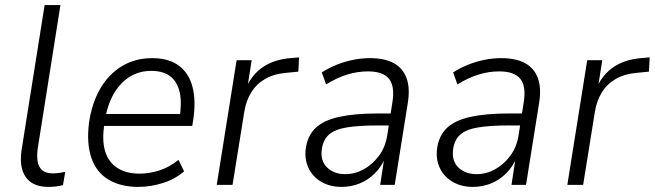

<svg xmlns="http://www.w3.org/2000/svg" viewBox="-20 -725 2568 753"><path d="M170 8Q108 8 81 -30.5Q54 -69 65 -139L155 -705H217L128 -143Q124 -115 127.5 -92.5Q131 -70 145.5 -57.5Q160 -45 188 -45Q200 -45 213 -47Q226 -49 236 -51L227 1Q211 5 197.5 6.5Q184 8 170 8Z M523 8Q453 8 405.5 -20.5Q358 -49 338.5 -105.5Q319 -162 329 -243Q340 -320 373 -377Q406 -434 458 -465.5Q510 -497 577 -497Q642 -497 681.5 -467.5Q721 -438 735 -384Q749 -330 738 -256L734 -231H372L380 -278H704L684 -261Q694 -323 684.5 -364Q675 -405 647.5 -426Q620 -447 573 -447Q526 -447 489 -424Q452 -401 427.5 -359.5Q403 -318 393 -262L390 -242Q379 -177 392 -133Q405 -89 440 -66.5Q475 -44 527 -44Q566 -44 605 -56.5Q644 -69 680 -98L702 -53Q666 -22 618 -7Q570 8 523 8Z M830 0 908 -489H967L950 -380H945Q968 -433 1012 -462.5Q1056 -492 1119 -497L1153 -500L1150 -444L1099 -439Q1054 -435 1020 -415.5Q986 -396 965.5 -363Q945 -330 938 -286L892 0Z M1320 8Q1274 8 1240 -12Q1206 -32 1190 -66Q1174 -100 1179 -141Q1186 -193 1217.5 -223Q1249 -253 1309.5 -266.5Q1370 -280 1462 -280H1523L1516 -233H1462Q1385 -233 1338.5 -225Q1292 -217 1269.5 -196.5Q1247 -176 1242 -139Q1236 -94 1263 -68Q1290 -42 1334 -42Q1372 -42 1406.5 -61Q1441 -80 1466.5 -114.5Q1492 -149 1499 -196L1519 -324Q1529 -387 1505.5 -416Q1482 -445 1423 -445Q1383 -445 1343 -433Q1303 -421 1259 -394L1242 -441Q1270 -459 1301.5 -471.5Q1333 -484 1366 -490.5Q1399 -497 1431 -497Q1488 -497 1524 -477.5Q1560 -458 1574.5 -418.5Q1589 -379 1579 -319L1528 0H1471L1488 -111H1493Q1477 -72 1450.5 -45.5Q1424 -19 1390.5 -5.5Q1357 8 1320 8Z M1835 8Q1789 8 1755 -12Q1721 -32 1705 -66Q1689 -100 1694 -141Q1701 -193 1732.5 -223Q1764 -253 1824.5 -266.5Q1885 -280 1977 -280H2038L2031 -233H1977Q1900 -233 1853.5 -225Q1807 -217 1784.5 -196.5Q1762 -176 1757 -139Q1751 -94 1778 -68Q1805 -42 1849 -42Q1887 -42 1921.5 -61Q1956 -80 1981.5 -114.5Q2007 -149 2014 -196L2034 -324Q2044 -387 2020.5 -416Q1997 -445 1938 -445Q1898 -445 1858 -433Q1818 -421 1774 -394L1757 -441Q1785 -459 1816.5 -471.5Q1848 -484 1881 -490.5Q1914 -497 1946 -497Q2003 -497 2039 -477.5Q2075 -458 2089.5 -418.5Q2104 -379 2094 -319L2043 0H1986L2003 -111H2008Q1992 -72 1965.5 -45.5Q1939 -19 1905.5 -5.5Q1872 8 1835 8Z M2205 0 2283 -489H2342L2325 -380H2320Q2343 -433 2387 -462.5Q2431 -492 2494 -497L2528 -500L2525 -444L2474 -439Q2429 -435 2395 -415.5Q2361 -396 2340.5 -363Q2320 -330 2313 -286L2267 0Z"/></svg>

Font: Nunito Sans 10pt SemiCondensed Light
Style: Italic
Weight: 300
Width: 4
Italic angle: -9°
Designer: Vernon Adams
Foundry: Vernon Adams
Version: Version 3.101;gftools[0.9.27]